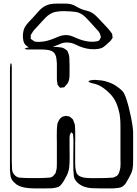

<svg xmlns="http://www.w3.org/2000/svg" viewBox="-20 -983 755 1060"><path d="M186 -724Q209 -724 244 -724.5Q279 -725 301 -723Q309 -722 317.5 -721Q326 -720 333 -716Q335 -715 337.5 -713.5Q340 -712 342 -710Q344 -709 346.5 -707Q349 -705 351 -703Q353 -702 353.5 -699Q354 -696 355 -694Q363 -678 363 -657Q364 -639 364 -621Q364 -603 364 -585Q364 -573 363.5 -559.5Q363 -546 359 -535Q353 -519 341 -509Q337 -502 334 -501Q332 -500 328.5 -500Q325 -500 323 -500Q321 -500 317.5 -499Q314 -498 312 -498Q311 -499 309 -502Q307 -505 305 -506Q304 -508 301.5 -510.5Q299 -513 298 -514Q297 -517 297 -523Q294 -535 294 -548V-633Q293 -645 291.5 -659Q290 -673 284 -684Q277 -696 264.5 -701.5Q252 -707 239 -708Q221 -710 203 -710Q185 -710 167 -710H127Q121 -711 118 -714Q116 -716 116 -716Q116 -716 119 -716Q122 -718 125.5 -718.5Q129 -719 132 -720Q145 -724 158.5 -724Q172 -724 186 -724ZM292 52Q278 56 263 56.5Q248 57 234 57H167Q145 57 119 53Q93 49 72 36Q64 30 56 22Q48 14 43 4Q38 -7 37 -20Q36 -33 35 -45V-480Q35 -495 35 -517Q35 -539 35 -560.5Q35 -582 35 -597Q35 -605 35.5 -612.5Q36 -620 37 -627Q37 -628 37.5 -631Q38 -634 40 -633Q44 -632 44 -628Q45 -620 45 -612Q45 -604 45 -596V-118Q45 -105 45 -92Q45 -79 46 -65Q46 -58 46.5 -49Q47 -40 50 -33Q59 -11 82 -3Q84 -2 87.5 -2Q91 -2 95 -2Q106 -1 117.5 -0.5Q129 0 140 0Q163 0 193.5 0Q224 0 246 -2Q261 -2 271 -9Q274 -11 276.5 -14.5Q279 -18 281 -20Q282 -22 283.5 -23.5Q285 -25 286 -26Q288 -28 288 -31.5Q288 -35 289 -37Q293 -48 293.5 -59.5Q294 -71 294 -82V-194Q294 -213 293.5 -231Q293 -249 294 -268Q295 -278 295.5 -288.5Q296 -299 300 -308Q302 -311 303.5 -315Q305 -319 307 -322Q313 -331 322 -337Q324 -339 328 -339.5Q332 -340 334 -341Q340 -343 342 -343Q344 -344 346.5 -343Q349 -342 350 -342Q353 -341 357 -341Q361 -341 364 -339Q366 -338 368 -336.5Q370 -335 371 -334Q373 -332 376.5 -329.5Q380 -327 382 -324Q384 -320 386 -315.5Q388 -311 389 -306Q394 -298 394 -287Q394 -276 395 -266Q396 -246 395.5 -225Q395 -204 395 -184V-82Q395 -71 396 -59.5Q397 -48 400 -37Q401 -35 401.5 -32Q402 -29 403 -27Q410 -15 421.5 -9.5Q433 -4 446 -2Q469 1 497 0.5Q525 0 547 0Q559 0 570.5 -0.5Q582 -1 593 -2Q596 -2 599.5 -2Q603 -2 606 -3Q611 -5 616.5 -7.5Q622 -10 625 -12Q632 -17 635.5 -25.5Q639 -34 641 -41Q646 -58 645.5 -77Q645 -96 645 -113V-246Q645 -261 645 -285Q645 -309 643 -332.5Q641 -356 636 -371Q632 -388 626.5 -403Q621 -418 613 -432Q600 -455 574.5 -478Q549 -501 526 -512Q515 -517 503.5 -520Q492 -523 480 -526Q478 -528 475 -528.5Q472 -529 470 -530Q467 -530 467 -531Q467 -532 469 -532Q471 -534 472.5 -536Q474 -538 476 -539Q478 -540 480.5 -540Q483 -540 484 -540Q489 -541 494 -541.5Q499 -542 503 -542Q521 -541 539 -539Q557 -537 573 -531Q587 -527 600.5 -520.5Q614 -514 626 -505Q634 -500 641.5 -493.5Q649 -487 656 -480Q665 -471 673.5 -448Q682 -425 689.5 -396Q697 -367 703 -337.5Q709 -308 712 -285Q715 -262 715 -253V-107Q715 -92 714.5 -76.5Q714 -61 711 -46Q708 -34 702.5 -22.5Q697 -11 691 0Q684 12 676.5 25Q669 38 657 46Q647 53 633 54.5Q619 56 606 57H532Q510 57 488 56Q466 55 445 48Q431 43 417 33Q403 23 395 10Q388 -2 387 -17.5Q386 -33 385 -47Q384 -70 384.5 -102Q385 -134 385 -156Q385 -175 385.5 -193.5Q386 -212 384 -231Q383 -234 383.5 -238Q384 -242 382 -244Q381 -246 379.5 -247.5Q378 -249 376 -250Q373 -253 373 -253Q372 -253 371 -249.5Q370 -246 369 -245Q368 -243 366.5 -240Q365 -237 365 -235Q364 -230 364 -224Q364 -218 364 -213Q364 -198 364 -173.5Q364 -149 364.5 -124.5Q365 -100 364 -85Q363 -75 362.5 -64.5Q362 -54 359 -43Q356 -29 349.5 -16Q343 -3 336 9Q330 20 322 31Q314 42 303 49ZM523 -713Q480 -707 439 -720Q419 -726 398.5 -736.5Q378 -747 356 -748Q334 -750 313.5 -741Q293 -732 273 -725Q251 -716 223.5 -712.5Q196 -709 173 -712Q161 -714 147.5 -718.5Q134 -723 125 -731Q112 -742 108.5 -761Q105 -780 107 -796Q108 -801 108.5 -806Q109 -811 110 -815Q112 -820 113.5 -824.5Q115 -829 117 -833Q126 -848 138.5 -861Q151 -874 163 -887Q177 -902 191.5 -919Q206 -936 224 -947Q243 -958 264 -961Q278 -963 291 -963Q304 -963 317 -963Q331 -963 344.5 -963Q358 -963 371 -960Q387 -956 400.5 -947.5Q414 -939 429 -933Q444 -927 460 -923.5Q476 -920 489 -912Q500 -905 510 -895.5Q520 -886 528 -877L576 -826Q581 -821 584.5 -816Q588 -811 592 -806L599 -796Q600 -793 600 -788.5Q600 -784 601 -780Q601 -779 601.5 -778Q602 -777 602 -775L597 -767Q591 -757 582 -750Q572 -741 561.5 -731.5Q551 -722 539 -717Q536 -716 532 -715.5Q528 -715 523 -713ZM473 -866Q463 -877 451 -889Q439 -901 425 -908Q412 -915 398.5 -917Q385 -919 371 -920Q356 -921 335 -921.5Q314 -922 292.5 -918.5Q271 -915 256 -905Q244 -898 233.5 -887.5Q223 -877 213 -866Q205 -858 197.5 -849Q190 -840 182 -832Q175 -825 168.5 -817.5Q162 -810 157 -801Q156 -799 153.5 -795.5Q151 -792 150 -790Q149 -787 149.5 -783Q150 -779 150 -776Q150 -775 149.5 -772Q149 -769 150 -768Q152 -766 155.5 -764.5Q159 -763 160 -761Q162 -760 164.5 -758Q167 -756 169 -755Q176 -752 185 -752Q194 -752 201 -752Q221 -753 239 -757.5Q257 -762 274 -769Q289 -775 304.5 -781.5Q320 -788 336 -789Q358 -791 379 -782.5Q400 -774 419 -766Q446 -756 475 -753Q486 -752 495.5 -752.5Q505 -753 515 -755Q517 -756 520.5 -756.5Q524 -757 525 -758Q528 -760 530.5 -764.5Q533 -769 534 -772Q535 -774 536 -775Q537 -776 537 -777Q537 -778 536.5 -779.5Q536 -781 536 -782Q535 -786 534 -790Q533 -794 531 -798Q528 -805 523 -811Q518 -817 513 -822Z"/></svg>

Font: Rubik Vinyl
Style: Regular
Weight: 400
Designer: Hubert and Fischer, NaN
Foundry: Hubert and Fischer, NaN
Version: Version 2.200